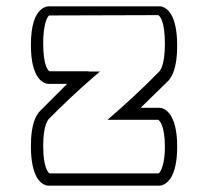

<svg xmlns="http://www.w3.org/2000/svg" viewBox="-20 -552 660 609"><path d="M132 -499 136 -503H149L482 -504C487 -501 503 -486 503 -413C503 -342 487 -326 482 -322C433 -272 378 -221 321 -172H482C486 -169 503 -155 503 -86C503 -35 492 -13 487 -6L483 -2H137C134 -4 117 -18 117 -89C117 -155 132 -172 136 -176C180 -220 226 -264 277 -308L297 -325H261V-326H137C134 -327 117 -341 117 -414C117 -468 127 -491 132 -499ZM520 15C535 -7 542 -42 542 -87C542 -194 501 -210 486 -210H426L508 -290C526 -305 542 -337 542 -407C542 -456 534 -486 524 -504C511 -528 493 -532 486 -532H134C132 -532 120 -531 108 -520C92 -505 78 -474 78 -409C78 -301 119 -286 134 -286H193L109 -202C92 -186 78 -155 78 -88C78 -39 86 -10 96 9C109 33 127 37 134 37H486C491 37 506 34 520 15Z"/></svg>

Font: Platiipus Bold
Style: Bold
Weight: 400
Version: Version 001.000